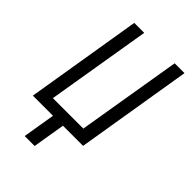

<svg xmlns="http://www.w3.org/2000/svg" viewBox="-273 -838 1146 1146"><g transform="rotate(45 300.0 -265.0)"><path d="M168 205 202 0H32L153 -735H237L127 -74H384L494 -735H577L456 0H286L252 205Z"/></g></svg>

Font: Iosevka Curly Extended
Style: Italic
Weight: 400
Width: 7
Italic angle: -9°
Monospace: yes
Designer: Belleve Invis
Foundry: Belleve Invis
Version: Version 11.1.0; ttfautohint (v1.8.3)